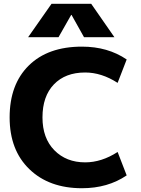

<svg xmlns="http://www.w3.org/2000/svg" viewBox="-20 -987 747 1017"><path d="M357 -908 290 -790H129L253 -967H463L586 -790H425L359 -908ZM431 -603Q326 -603 265.5 -540Q205 -477 205 -365Q205 -255 268 -191Q331 -127 431 -127Q518 -127 603 -182L651 -58Q551 10 414 10Q240 10 135.5 -91Q31 -192 31 -365Q31 -540 132.5 -640Q234 -740 414 -740Q551 -740 651 -672L603 -548Q518 -603 431 -603Z"/></svg>

Font: Mplus 1p ExtraBold
Style: Regular
Weight: 800
Version: Version 1.061